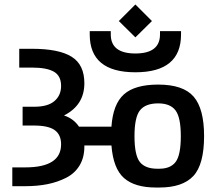

<svg xmlns="http://www.w3.org/2000/svg" viewBox="-20 -872 974 858"><path d="M659 -778 585 -705 511 -778 585 -852ZM381 -718V-733H475V-718Q475 -633 585 -633Q695 -633 695 -718V-733H789V-718Q789 -549 585 -549Q381 -549 381 -718ZM687 -494Q799 -494 845.5 -440Q892 -386 892 -264Q892 -137 844 -85.5Q796 -34 692 -34H677Q582 -34 534 -76.5Q486 -119 478 -222H357V-217Q357 -168 335.5 -132.5Q314 -97 275.5 -77.5Q237 -58 192 -49Q147 -40 93 -40H35V-124H93Q253 -124 253 -227Q253 -270 224.5 -290.5Q196 -311 132 -311H81V-395H133Q194 -395 223.5 -420.5Q253 -446 253 -488Q253 -533 221 -551.5Q189 -570 123 -570H66V-654H123Q243 -654 300 -618.5Q357 -583 357 -500Q357 -402 266 -356Q309 -342 333 -306H478Q485 -407 534 -450.5Q583 -494 687 -494ZM692 -118Q742 -118 765 -148.5Q788 -179 788 -264Q788 -347 764.5 -378.5Q741 -410 687 -410Q630 -410 605.5 -379Q581 -348 581 -264Q581 -178 605 -148Q629 -118 683 -118Z"/></svg>

Font: Biryani DemiBold
Style: Regular
Weight: 600
Designer: Dan Reynolds and Mathieu Réguer
Foundry: Dan Reynolds and Mathieu Réguer
Version: Version 1.003;PS 001.003;hotconv 1.0.70;makeotf.lib2.5.58329